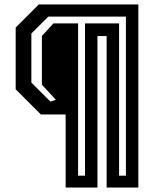

<svg xmlns="http://www.w3.org/2000/svg" viewBox="-20 -720 708 857"><path d="M273 117V-209H162.5L50 -321.5V-597L153 -700H597.5V117H456V-559H415V117ZM328.5 64H359.5V-615.5H511.5V64H542V-646H196L120 -570.5V-351.5L205 -266.5L229.5 -274.5L167 -342V-559.5L218.5 -615.5H328.5Z"/></svg>

Font: Tourney Thin SemiBold
Style: Regular
Weight: 600
Version: Version 1.015